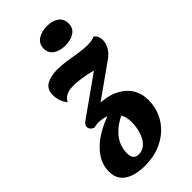

<svg xmlns="http://www.w3.org/2000/svg" viewBox="-327 -809 1076 1076"><g transform="rotate(-45 211.0 -271.5)"><path d="M131 200Q50 200 6 169.5Q-38 139 -38 81Q-38 27 -7.5 -18Q23 -63 76 -97Q129 -131 197 -153L266 -108Q209 -85 173.5 -55.5Q138 -26 122 8Q106 42 106 79Q106 104 116.5 117Q127 130 151 130Q181 130 203 108.5Q225 87 237 50.5Q249 14 249 -28Q249 -66 232.5 -95Q216 -124 186 -140.5Q156 -157 114 -157Q106 -157 97.5 -155.5Q89 -154 78 -152L176 -228Q250 -228 300.5 -204.5Q351 -181 377 -141Q403 -101 403 -48Q403 5 383 50.5Q363 96 326 129.5Q289 163 239.5 181.5Q190 200 131 200ZM78 -152Q64 -158 57.5 -166.5Q51 -175 51 -184Q51 -194 57 -202.5Q63 -211 76 -219L303 -380Q284 -386 258 -391Q232 -396 206.5 -399Q181 -402 162 -402Q128 -402 107.5 -392Q87 -382 73 -359Q58 -378 50.5 -400.5Q43 -423 43 -446Q43 -492 76.5 -511Q110 -530 162 -530Q196 -530 234.5 -524Q273 -518 311.5 -512Q350 -506 380 -506Q416 -506 436 -517Q450 -506 455 -494Q460 -482 460 -466Q460 -440 445.5 -414.5Q431 -389 404 -370L191 -219ZM290 -592Q247 -592 219 -611Q191 -630 191 -666Q191 -704 221 -723.5Q251 -743 293 -743Q336 -743 363 -723.5Q390 -704 390 -668Q390 -630 361.5 -611Q333 -592 290 -592Z"/></g></svg>

Font: Sansita Swashed Light
Style: Bold
Weight: 700
Version: Version 1.003